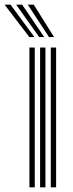

<svg xmlns="http://www.w3.org/2000/svg" viewBox="-75 -804 312 824"><path d="M142.9 0V-600H165.8V0ZM51.3 0V-600H74.2V0ZM97.1 0V-600H120V0ZM50.9 -645 -55.3 -783.9H-29.7L72.7 -645ZM93.2 -645 -5.5 -783.9H20.1L114.7 -645ZM135.3 -645 44.3 -783.9H69.9L157 -645Z"/></svg>

Font: Big Shoulders Inline Text Thin
Style: Regular
Weight: 100
Designer: Patric King
Foundry: XO Type Co
Version: Version 2.002